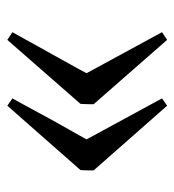

<svg xmlns="http://www.w3.org/2000/svg" viewBox="4 -490 477 525"><g transform="rotate(-90 242.5 -227.5)"><path d="M220 -210Q220 -210 220 -219Q220 -228 220.5 -236.5Q221 -245 221 -246L396 -446L417 -432Q417 -432 405.5 -411.5Q394 -391 377 -360Q360 -329 343 -299Q326 -269 315 -248.5Q304 -228 305 -229L417 -23L396 -9ZM39 -210Q39 -210 39 -219Q39 -228 39.5 -236.5Q40 -245 40 -246L216 -446L236 -432Q236 -432 224.5 -411.5Q213 -391 196.5 -360Q180 -329 163 -299Q146 -269 134.5 -248.5Q123 -228 124 -229L236 -23L216 -9Z"/></g></svg>

Font: ChillKai
Style: Regular
Weight: 400
Designer: ChillType
Foundry: 寒蝉字型
Version: Version 2.000